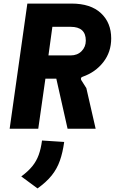

<svg xmlns="http://www.w3.org/2000/svg" viewBox="-20 -720 642 1074"><path d="M34 0 133 -700H380Q487 -700 544.5 -646.5Q602 -593 602 -505Q602 -429 558 -372.5Q514 -316 443 -291Q429 -287 434 -273L463 -227L515 0H358L295 -280H234L194 0ZM251 -410H375Q413 -410 436.5 -434Q460 -458 460 -493Q460 -570 375 -570H273ZM190 334 99 267Q138 238 161 209.5Q184 181 196.5 146.5Q209 112 215 66L339 74Q331 133 315 178.5Q299 224 269.5 261Q240 298 190 334Z"/></svg>

Font: Finlandica
Style: Bold Italic
Weight: 700
Italic angle: -8°
Designer: Niklas Ekholm, Juho Hiilivirta, Jaakko Suomalainen
Foundry: Helsinki Type Studio
Version: Version 1.064; ttfautohint (v1.8.4.7-5d5b)